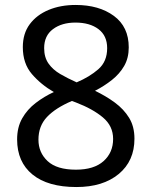

<svg xmlns="http://www.w3.org/2000/svg" viewBox="-20 -744 612 774"><path d="M285 -724Q379 -724 439 -680Q499 -636 499 -553Q499 -510 480.5 -478Q462 -446 431 -421.5Q400 -397 363 -378Q407 -357 443 -330.5Q479 -304 500.5 -269Q522 -234 522 -185Q522 -95 458.5 -42.5Q395 10 288 10Q173 10 111 -40.5Q49 -91 49 -182Q49 -231 69.5 -267Q90 -303 124 -329Q158 -355 197 -373Q145 -403 108.5 -445.5Q72 -488 72 -554Q72 -609 100 -646.5Q128 -684 176 -704Q224 -724 285 -724ZM284 -653Q229 -653 193.5 -626.5Q158 -600 158 -550Q158 -513 175.5 -488Q193 -463 223 -445.5Q253 -428 289 -412Q341 -434 376.5 -465Q412 -496 412 -550Q412 -600 377 -626.5Q342 -653 284 -653ZM135 -181Q135 -129 172 -94.5Q209 -60 286 -60Q359 -60 397.5 -94.5Q436 -129 436 -184Q436 -236 395 -270.5Q354 -305 286 -331L270 -337Q204 -309 169.5 -272.5Q135 -236 135 -181Z"/></svg>

Font: Noto Sans Wancho
Style: Regular
Weight: 400
Designer: Monotype Design Team
Foundry: Monotype Imaging Inc.
Version: Version 2.001; ttfautohint (v1.8.4.7-5d5b)